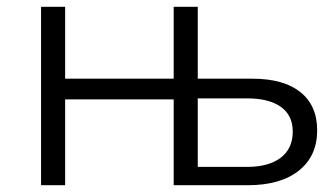

<svg xmlns="http://www.w3.org/2000/svg" viewBox="-20 -546 984 566"><path d="M915 -162Q915 -86 861 -43Q807 0 710 0H492V-253H172V0H101V-526H172V-314H492V-526H563V-314H724Q816 -314 865.5 -274.5Q915 -235 915 -162ZM843 -158Q843 -206 808 -231Q773 -256 708 -256H563V-54H708Q772 -54 807.5 -81Q843 -108 843 -158Z"/></svg>

Font: CMG Sans
Style: Regular
Weight: 400
Designer: Julieta Ulanovsky
Foundry: Julieta Ulanovsky
Version: Version 7.200